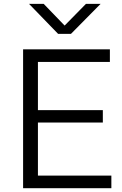

<svg xmlns="http://www.w3.org/2000/svg" viewBox="-20 -991 645 1011"><path d="M101.6 0Q101.6 -182.6 101.6 -731.4Q215.8 -731.4 558.6 -731.4Q558.6 -714.8 558.6 -665Q463.9 -665 179.7 -665Q179.7 -601.6 179.7 -411.1Q265.6 -411.1 521.5 -411.1Q521.5 -394.5 521.5 -345.7Q436.5 -345.7 179.7 -345.7Q179.7 -275.4 179.7 -66.4Q276.4 -66.4 566.4 -66.4Q566.4 -49.8 566.4 0Q450.2 0 101.6 0ZM132.8 -970.7Q152.3 -970.7 210 -970.7Q237.3 -942.4 320.3 -856.4Q348.6 -884.8 432.6 -970.7Q452.1 -970.7 509.8 -970.7Q470.7 -930.7 353.5 -812.5Q336.9 -812.5 286.1 -812.5Q248 -851.6 132.8 -970.7Z"/></svg>

Font: Gothic A1
Style: Regular
Weight: 400
Designer: HanYang I&C Co.,Ltd.
Version: Version 2.50